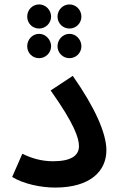

<svg xmlns="http://www.w3.org/2000/svg" viewBox="-20 -842 542 868"><path d="M157 -713C186 -713 211 -737 211 -767C211 -797 186 -822 157 -822C126 -822 103 -797 103 -767C103 -737 126 -713 157 -713ZM294 -713C324 -713 348 -737 348 -767C348 -797 324 -822 294 -822C264 -822 240 -797 240 -767C240 -737 264 -713 294 -713ZM157 -579C186 -579 211 -603 211 -633C211 -663 186 -689 157 -689C126 -689 103 -663 103 -633C103 -603 126 -579 157 -579ZM294 -579C324 -579 348 -603 348 -633C348 -663 324 -689 294 -689C264 -689 240 -663 240 -633C240 -603 264 -579 294 -579ZM35 -42C87 -10 166 6 229 6C389 6 461 -69 461 -163C461 -240 408 -358 309 -499L209 -433C317 -281 337 -217 337 -181C337 -138 300 -113 220 -113C167 -113 121 -127 81 -147Z"/></svg>

Font: Noto Sans Arabic UI Semi
Style: Regular
Weight: 600
Designer: Nadine Chahine - Monotype Design Team
Foundry: Monotype Imaging Inc.
Version: Version 1.900